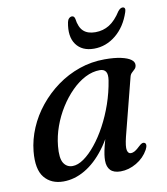

<svg xmlns="http://www.w3.org/2000/svg" viewBox="-78 -736 704 811"><g transform="rotate(-10 274.0 -330.0)"><path d="M421.5 -129.5Q411.5 -88.5 415 -73.2Q418.5 -58 430 -58Q439 -58 448 -63.2Q457 -68.5 470.5 -81.5Q478.5 -89 484 -91Q489.5 -93 494.5 -90.5Q500 -87.5 500 -80Q500 -72.5 494 -61Q476 -28.5 442.8 -9Q409.5 10.5 374.5 10.5Q345.5 10.5 331.2 -4Q317 -18.5 317 -46Q317 -57.5 319 -71.5Q321 -85.5 326 -106.2Q331 -127 340 -157.8Q349 -188.5 363 -233.5L372.5 -217Q345 -144.5 306.2 -93.5Q267.5 -42.5 222.2 -16Q177 10.5 129.5 10.5Q77 10.5 48 -24.8Q19 -60 26.5 -137Q31.5 -187 52 -235.2Q72.5 -283.5 106.5 -325.5Q140.5 -367.5 184.5 -399.5Q228.5 -431.5 280.5 -449.5Q332.5 -467.5 389 -467.5Q431.5 -467.5 459.5 -461.2Q487.5 -455 501.2 -444.8Q515 -434.5 514 -421Q513 -410.5 506.8 -404.5Q500.5 -398.5 493.8 -392.2Q487 -386 484.5 -375.5ZM132 -141Q127 -89.5 140.2 -68.2Q153.5 -47 178.5 -47Q201 -47 226.8 -65Q252.5 -83 278.2 -114.8Q304 -146.5 326.5 -188.2Q349 -230 365.8 -278.2Q382.5 -326.5 390.5 -377Q394.5 -403 386.8 -414.5Q379 -426 361.5 -426Q330 -426 299 -410.2Q268 -394.5 239.8 -366.2Q211.5 -338 188.5 -301.5Q165.5 -265 150.8 -224Q136 -183 132 -141ZM371.5 -587Q405 -587 431.8 -603.8Q458.5 -620.5 482 -657.5Q492 -670 501.5 -670Q509 -670 511.2 -664.5Q513.5 -659 510 -649Q490 -588.5 447.8 -554Q405.5 -519.5 354 -519.5Q302.5 -519.5 277.5 -554Q252.5 -588.5 264.5 -649Q266.5 -659 272.2 -664.5Q278 -670 285 -670Q294.5 -670 297.5 -657.5Q302.5 -620 320.8 -603.5Q339 -587 371.5 -587Z"/></g></svg>

Font: Fraunces
Style: Italic
Weight: 400
Italic angle: -16°
Version: Version 1.000;[b76b70a41]